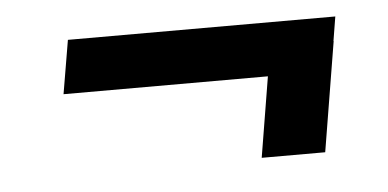

<svg xmlns="http://www.w3.org/2000/svg" viewBox="-30 -439 607 300"><g transform="rotate(-5 273.5 -289.0)"><path d="M503.9 -393.6 490.2 -309.6H70.3L84.5 -393.6ZM498 -355.5 469.7 -183.6H370.1L398.4 -355.5Z"/></g></svg>

Font: Inter Tight
Style: Bold Italic
Weight: 700
Italic angle: -9.39999°
Designer: Rasmus Andersson
Foundry: rsms
Version: Version 3.004